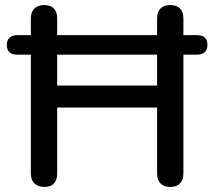

<svg xmlns="http://www.w3.org/2000/svg" viewBox="-20 -732 847 759"><path d="M155 7Q130 7 116 -7Q102 -21 102 -46V-529L132 -516H48Q7 -516 7 -555Q7 -573 18 -583Q29 -593 48 -593H121L102 -564V-659Q102 -685 116 -698.5Q130 -712 155 -712Q180 -712 193 -698.5Q206 -685 206 -659V-564L191 -593H616L601 -564V-659Q601 -685 614.5 -698.5Q628 -712 653 -712Q678 -712 691.5 -698.5Q705 -685 705 -659V-564L682 -593H759Q800 -593 800 -555Q800 -536 789.5 -526Q779 -516 759 -516H672L705 -531V-46Q705 -21 691.5 -7Q678 7 653 7Q628 7 614.5 -7Q601 -21 601 -46V-307H206V-46Q206 -21 193.5 -7Q181 7 155 7ZM206 -394H601V-516H206Z"/></svg>

Font: Nunito ExtraLight SemiBold
Style: Regular
Weight: 600
Version: Version 3.602